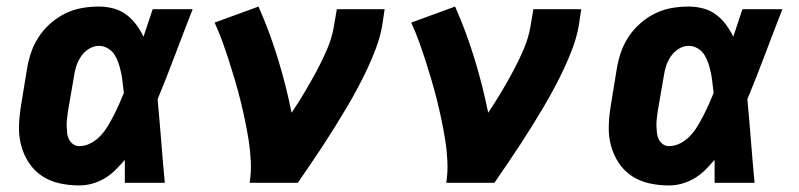

<svg xmlns="http://www.w3.org/2000/svg" viewBox="-20 -558 2440 586"><path d="M222 8Q191 8 161.5 1.5Q132 -5 108 -21Q84 -37 68 -61.5Q52 -86 44.5 -114.5Q37 -143 38 -173.5Q39 -204 44 -235L62 -345Q66 -371 74.5 -396.5Q83 -422 98 -445Q113 -468 134 -486.5Q155 -505 179.5 -517Q204 -529 230 -533.5Q256 -538 282 -538Q305 -538 327 -532Q349 -526 366 -513Q383 -500 396 -482.5Q409 -465 418 -446Q425 -467 432 -488Q439 -509 446 -530H568Q541 -461 515 -392Q489 -323 461 -255Q467 -191 472 -127.5Q477 -64 483 0H361Q361 -18 361 -35.5Q361 -53 361 -70Q347 -54 332 -39Q317 -24 299 -13.5Q281 -3 261.5 2.5Q242 8 222 8ZM222 -112Q240 -112 257 -121Q274 -130 287 -144Q300 -158 309.5 -174Q319 -190 327.5 -206.5Q336 -223 343.5 -240Q351 -257 358 -274Q356 -289 354.5 -304Q353 -319 350 -334Q347 -349 342.5 -363Q338 -377 330.5 -389.5Q323 -402 310 -410Q297 -418 282 -418Q266 -418 251.5 -409Q237 -400 227.5 -386Q218 -372 213 -356.5Q208 -341 206 -326L187 -216Q186 -205 184.5 -194.5Q183 -184 183.5 -173Q184 -162 185 -152Q186 -142 190.5 -133Q195 -124 203 -118Q211 -112 222 -112Z M742 0Q747 -32 745.5 -65Q744 -98 739 -129.5Q734 -161 727.5 -192Q721 -223 713.5 -253Q706 -283 697 -313.5Q688 -344 678.5 -373.5Q669 -403 658.5 -432Q648 -461 635 -489L769 -538Q803 -461 828 -379.5Q853 -298 870 -214Q891 -245 910 -277Q929 -309 946.5 -341.5Q964 -374 978.5 -408Q993 -442 999 -477L1008 -530H1154L1146 -477Q1140 -445 1128.5 -413.5Q1117 -382 1102.5 -351Q1088 -320 1072 -290Q1056 -260 1038.5 -230.5Q1021 -201 1003 -172Q985 -143 966 -114Q947 -85 927.5 -56.5Q908 -28 889 0Z M1342 0Q1347 -32 1345.5 -65Q1344 -98 1339 -129.5Q1334 -161 1327.5 -192Q1321 -223 1313.5 -253Q1306 -283 1297 -313.5Q1288 -344 1278.5 -373.5Q1269 -403 1258.5 -432Q1248 -461 1235 -489L1369 -538Q1403 -461 1428 -379.5Q1453 -298 1470 -214Q1491 -245 1510 -277Q1529 -309 1546.5 -341.5Q1564 -374 1578.5 -408Q1593 -442 1599 -477L1608 -530H1754L1746 -477Q1740 -445 1728.5 -413.5Q1717 -382 1702.5 -351Q1688 -320 1672 -290Q1656 -260 1638.5 -230.5Q1621 -201 1603 -172Q1585 -143 1566 -114Q1547 -85 1527.5 -56.5Q1508 -28 1489 0Z M2022 8Q1991 8 1961.5 1.5Q1932 -5 1908 -21Q1884 -37 1868 -61.5Q1852 -86 1844.5 -114.5Q1837 -143 1838 -173.5Q1839 -204 1844 -235L1862 -345Q1866 -371 1874.5 -396.5Q1883 -422 1898 -445Q1913 -468 1934 -486.5Q1955 -505 1979.5 -517Q2004 -529 2030 -533.5Q2056 -538 2082 -538Q2105 -538 2127 -532Q2149 -526 2166 -513Q2183 -500 2196 -482.5Q2209 -465 2218 -446Q2225 -467 2232 -488Q2239 -509 2246 -530H2368Q2341 -461 2315 -392Q2289 -323 2261 -255Q2267 -191 2272 -127.5Q2277 -64 2283 0H2161Q2161 -18 2161 -35.5Q2161 -53 2161 -70Q2147 -54 2132 -39Q2117 -24 2099 -13.5Q2081 -3 2061.5 2.5Q2042 8 2022 8ZM2022 -112Q2040 -112 2057 -121Q2074 -130 2087 -144Q2100 -158 2109.5 -174Q2119 -190 2127.5 -206.5Q2136 -223 2143.5 -240Q2151 -257 2158 -274Q2156 -289 2154.5 -304Q2153 -319 2150 -334Q2147 -349 2142.5 -363Q2138 -377 2130.5 -389.5Q2123 -402 2110 -410Q2097 -418 2082 -418Q2066 -418 2051.5 -409Q2037 -400 2027.5 -386Q2018 -372 2013 -356.5Q2008 -341 2006 -326L1987 -216Q1986 -205 1984.5 -194.5Q1983 -184 1983.5 -173Q1984 -162 1985 -152Q1986 -142 1990.5 -133Q1995 -124 2003 -118Q2011 -112 2022 -112Z"/></svg>

Font: Iosevka Curly Heavy Extended
Style: Italic
Weight: 900
Width: 7
Italic angle: -9°
Monospace: yes
Designer: Belleve Invis
Foundry: Belleve Invis
Version: Version 11.1.0; ttfautohint (v1.8.3)